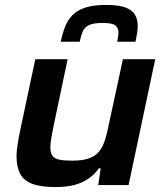

<svg xmlns="http://www.w3.org/2000/svg" viewBox="-20 -750 665 778"><path d="M206 8Q144 8 109.5 -5.5Q75 -19 61 -47Q47 -75 47 -117Q47 -136 51 -162.5Q55 -189 61 -218L123 -510H254L196 -234Q192 -214 188 -191Q184 -168 184 -155Q184 -131 192.5 -119Q201 -107 220.5 -103Q240 -99 273 -99Q315 -99 341 -108.5Q367 -118 381.5 -136Q396 -154 405 -181.5Q414 -209 421 -246L478 -510H609L501 0H378L388 -68H381Q364 -44 339 -26.5Q314 -9 281.5 -0.5Q249 8 206 8ZM226 -581Q233 -614 243.5 -641Q254 -668 273 -688Q292 -708 325 -719Q358 -730 409 -730Q460 -730 487.5 -720Q515 -710 526.5 -691Q538 -672 538 -646Q538 -631 535.5 -615.5Q533 -600 529 -581H455Q457 -592 458.5 -601.5Q460 -611 460 -619Q460 -637 447.5 -647Q435 -657 395 -657Q358 -657 340 -648Q322 -639 315 -622Q308 -605 303 -581Z"/></svg>

Font: Saira SemiExpanded SemiBold
Style: Italic
Weight: 600
Width: 6
Italic angle: -12°
Designer: Hector Gatti with collaboration of the Omnibus-Type team
Foundry: Omnibus-Type
Version: Version 1.101